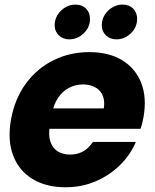

<svg xmlns="http://www.w3.org/2000/svg" viewBox="-20 -787 656 815"><path d="M169.4 -240.2 185.4 -326.9H420.6Q424.5 -351.9 419.4 -371Q414.3 -390.1 402 -402.8Q389.8 -415.5 371.8 -422Q353.7 -428.6 332.2 -428.6Q300.3 -428.6 272.9 -414.2Q245.5 -399.8 226.7 -372Q207.9 -344.3 200 -303.5L191.9 -254.7Q184.5 -213.2 194 -185.4Q203.5 -157.6 225.4 -144.2Q247.3 -130.9 276.5 -130.9Q301 -130.9 319.5 -138.2Q338.1 -145.5 351.7 -158Q365.4 -170.5 374.6 -184.6H556.8Q533.8 -130.3 489.9 -86.8Q446 -43.3 386.8 -17.7Q327.5 7.9 257.9 7.9Q176.3 7.9 118.7 -26.8Q61.1 -61.5 36.1 -126.3Q11.1 -191.1 26.6 -279.2Q42.6 -367.8 89.7 -432Q136.7 -496.3 206.6 -531.1Q276.4 -565.8 359 -565.8Q441.2 -565.8 497.8 -531.8Q554.4 -497.8 579.2 -435.7Q604 -373.6 589 -288.9Q587 -277.5 584 -265Q581 -252.6 576.6 -240.2ZM274.1 -620Q247.4 -620 229.7 -636.9Q212 -653.8 212 -679.6Q212 -703.8 224.4 -723.8Q236.8 -743.8 257 -755.6Q277.2 -767.5 299.9 -767.5Q328.2 -767.5 345.1 -750.6Q362 -733.7 362 -706.8Q362 -671 335.3 -645.5Q308.5 -620 274.1 -620ZM474.1 -620Q447.4 -620 429.7 -636.9Q412 -653.8 412 -679.6Q412 -703.8 424.4 -723.8Q436.8 -743.8 457 -755.6Q477.2 -767.5 499.9 -767.5Q528.2 -767.5 545.1 -750.6Q562 -733.7 562 -706.8Q562 -671 535.3 -645.5Q508.5 -620 474.1 -620Z"/></svg>

Font: Poppins Variable
Style: Italic
Weight: 100
Italic angle: -10°
Designer: Jonny Pinhorn
Foundry: Indian Type Foundry
Version: Version 6.000